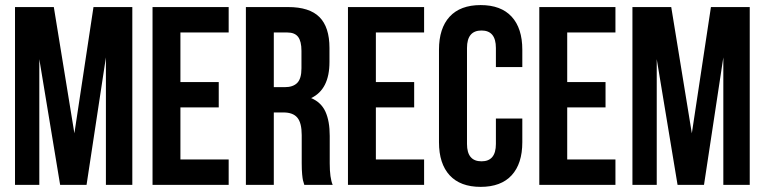

<svg xmlns="http://www.w3.org/2000/svg" viewBox="-20 -728 3012 756"><path d="M39.1 0V-700.2H191.9L272.9 -203.1L348.1 -700.2H501V0H397V-502L320.8 0H216.8L134.8 -495.1V0Z M580.6 0V-700.2H880.4V-600.1H690.4V-404.8H841.3V-305.2H690.4V-100.1H880.4V0Z M948.2 0V-700.2H1114.3Q1198.7 -700.2 1238 -660.6Q1277.3 -621.1 1277.3 -539.1V-483.9Q1277.3 -376 1205.1 -341.8Q1244.6 -325.2 1261.5 -288.1Q1278.3 -251 1278.3 -192.9V-85Q1278.3 -26.9 1290 0H1178.2Q1174.3 -12.2 1172.9 -18.3Q1171.4 -24.4 1169.7 -41.7Q1168 -59.1 1168 -85.9V-195.8Q1168 -244.1 1150.9 -264.6Q1133.8 -285.2 1096.2 -285.2H1058.1V0ZM1058.1 -384.8H1101.1Q1133.8 -384.8 1150.4 -401.6Q1167 -418.5 1167 -459V-527.8Q1167 -565.4 1153.8 -582.8Q1140.6 -600.1 1111.3 -600.1H1058.1Z M1350.1 0V-700.2H1649.9V-600.1H1460V-404.8H1610.8V-305.2H1460V-100.1H1649.9V0Z M1708.5 -168V-532.2Q1708.5 -616.7 1750.5 -662.4Q1792.5 -708 1872.6 -708Q1952.6 -708 1994.6 -662.4Q2036.6 -616.7 2036.6 -532.2V-463.9H1932.6V-539.1Q1932.6 -607.9 1876 -607.9Q1818.8 -607.9 1818.8 -539.1V-161.1Q1818.8 -92.8 1876 -92.8Q1932.6 -92.8 1932.6 -161.1V-261.2H2036.6V-168Q2036.6 -83.5 1994.6 -37.8Q1952.6 7.8 1872.6 7.8Q1792.5 7.8 1750.5 -37.8Q1708.5 -83.5 1708.5 -168Z M2103.5 0V-700.2H2403.3V-600.1H2213.4V-404.8H2364.3V-305.2H2213.4V-100.1H2403.3V0Z M2470.2 0V-700.2H2623L2704.1 -203.1L2779.3 -700.2H2932.1V0H2828.1V-502L2752 0H2647.9L2565.9 -495.1V0Z"/></svg>

Font: Bebas Neue Bold
Style: Regular
Weight: 700
Designer: Ryoichi Tsunekawa
Foundry: Ryoichi Tsunekawa
Version: Version 1.300